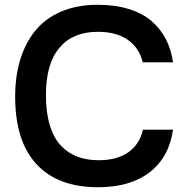

<svg xmlns="http://www.w3.org/2000/svg" viewBox="-20 -764 777 798"><path d="M386.2 -744.1Q458.5 -744.1 515.1 -726.6Q571.8 -709 609.4 -676.8Q647 -644.5 669.2 -601.6Q691.4 -558.6 699.2 -504.9H573.2Q559.1 -564.5 511.7 -598.1Q464.4 -631.8 386.2 -631.8Q282.7 -631.8 226.8 -565.2Q170.9 -498.5 170.9 -369.1Q170.9 -295.9 187.3 -242.7Q203.6 -189.5 233.6 -158.2Q263.7 -127 302.5 -112.5Q341.3 -98.1 390.1 -98.1Q466.8 -98.1 513.7 -131.3Q560.5 -164.6 574.2 -225.1H699.2Q682.6 -110.4 602.1 -48.1Q521.5 14.2 387.2 14.2Q220.7 14.2 131.8 -81.5Q43 -177.2 43 -362.8Q43 -446.8 64 -515.9Q85 -585 126.5 -636.2Q168 -687.5 234.1 -715.8Q300.3 -744.1 386.2 -744.1Z"/></svg>

Font: Nacelle SemiBold
Style: Regular
Weight: 600
Designer: Sora Sagano
Foundry: Sora Sagano
Version: Version 1.000;FEAKit 1.0